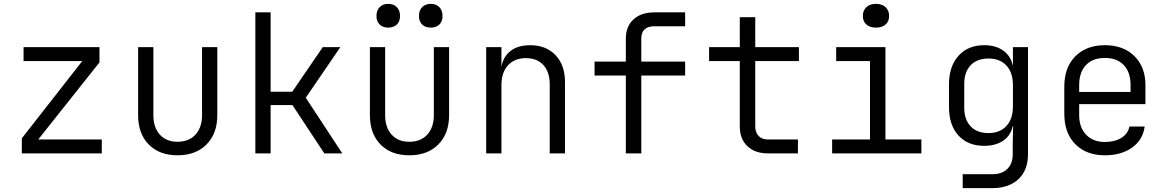

<svg xmlns="http://www.w3.org/2000/svg" viewBox="-20 -794 6040 994"><path d="M93 0V-78L406 -478H102V-550H495V-471L178 -72H507V0Z M899 10Q805 10 750 -46Q695 -102 695 -198V-550H774V-198Q774 -134 807.5 -97Q841 -60 899 -60Q958 -60 992 -97Q1026 -134 1026 -198V-550H1105V-198Q1105 -102 1049 -46Q993 10 899 10Z M1302 0V-730H1381V-319H1493L1651 -550H1742L1563 -288L1752 0H1659L1494 -250H1381V0Z M2099 10Q2005 10 1950 -46Q1895 -102 1895 -198V-550H1974V-198Q1974 -134 2007.5 -97Q2041 -60 2099 -60Q2158 -60 2192 -97Q2226 -134 2226 -198V-550H2305V-198Q2305 -102 2249 -46Q2193 10 2099 10ZM2210 -651Q2182 -651 2165.5 -667Q2149 -683 2149 -711Q2149 -740 2165.5 -757Q2182 -774 2210 -774Q2238 -774 2254.5 -757Q2271 -740 2271 -711Q2271 -683 2254.5 -667Q2238 -651 2210 -651ZM1990 -651Q1962 -651 1945.5 -667Q1929 -683 1929 -711Q1929 -740 1945.5 -757Q1962 -774 1990 -774Q2018 -774 2034.5 -757Q2051 -740 2051 -711Q2051 -683 2034.5 -667Q2018 -651 1990 -651Z M2497 0V-550H2576V-448Q2585 -501 2623.5 -530.5Q2662 -560 2725 -560Q2807 -560 2856 -508.5Q2905 -457 2905 -369V0H2826V-356Q2826 -422 2793 -457.5Q2760 -493 2703 -493Q2644 -493 2610 -456Q2576 -419 2576 -353V0Z M3220 0V-403H3058V-475H3220V-594Q3220 -657 3259.5 -693.5Q3299 -730 3368 -730H3527V-658H3368Q3300 -658 3300 -594V-475H3527V-403H3300V0Z M3955 0Q3888 0 3849 -37.5Q3810 -75 3810 -140V-478H3651V-550H3810V-705H3890V-550H4116V-478H3890V-140Q3890 -108 3907.5 -90Q3925 -72 3955 -72H4111V0Z M4288 0V-72H4484V-478H4309V-550H4564V-72H4750V0ZM4515 -651Q4484 -651 4465.5 -667Q4447 -683 4447 -711Q4447 -740 4465.5 -757Q4484 -774 4515 -774Q4546 -774 4564.5 -757Q4583 -740 4583 -711Q4583 -683 4564.5 -667Q4546 -651 4515 -651Z M4964 180V108H5117Q5167 108 5195 80.5Q5223 53 5223 4V-45L5225 -141H5223Q5213 -93 5174 -66Q5135 -39 5075 -39Q4991 -39 4942 -92.5Q4893 -146 4893 -240V-357Q4893 -450 4942 -505Q4991 -560 5075 -560Q5135 -560 5174 -532Q5213 -504 5223 -455H5224V-550H5302V4Q5302 87 5252.5 133.5Q5203 180 5116 180ZM5098 -105Q5156 -105 5190 -141.5Q5224 -178 5224 -243V-353Q5224 -418 5190.5 -454.5Q5157 -491 5098 -491Q5038 -491 5005 -456Q4972 -421 4972 -360V-236Q4972 -175 5005 -140Q5038 -105 5098 -105Z M5700 10Q5604 10 5547 -47.5Q5490 -105 5490 -205V-345Q5490 -445 5547 -502.5Q5604 -560 5700 -560Q5796 -560 5853 -503.5Q5910 -447 5910 -353V-255H5567V-197Q5567 -134 5603 -96.5Q5639 -59 5700 -59Q5752 -59 5786 -80.5Q5820 -102 5827 -139H5906Q5897 -70 5841 -30Q5785 10 5700 10ZM5567 -318H5833V-353Q5833 -420 5798 -457Q5763 -494 5700 -494Q5637 -494 5602 -457Q5567 -420 5567 -353Z"/></svg>

Font: JetBrains Mono NL Light
Style: Regular
Weight: 300
Monospace: yes
Designer: Philipp Nurullin, Konstantin Bulenkov
Foundry: JetBrains
Version: Version 2.305; ttfautohint (v1.8.4.7-5d5b)